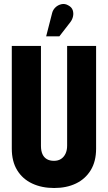

<svg xmlns="http://www.w3.org/2000/svg" viewBox="-20 -930 541 961"><path d="M332 -819Q342 -832 345.5 -848Q349 -864 344 -879Q339 -894 322 -903Q305 -913 287.5 -909Q270 -905 257.5 -893Q245 -881 241 -865L211 -748H277ZM461 -186V-700H316V-201Q316 -178 308 -161Q300 -144 285.5 -134.5Q271 -125 250 -125Q229 -125 214.5 -133.5Q200 -142 192.5 -158.5Q185 -175 185 -200V-700H39V-186Q39 -122 66 -78Q93 -34 141 -11.5Q189 11 251 11Q313 11 360 -11.5Q407 -34 434 -78Q461 -122 461 -186Z"/></svg>

Font: Advent Pro ExtraBold
Style: Regular
Weight: 800
Designer: VivaRado, Andreas Kalpakidis
Foundry: VivaRado, Andreas Kalpakidis
Version: Version 3.000